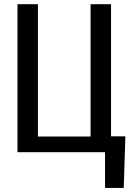

<svg xmlns="http://www.w3.org/2000/svg" viewBox="-20 -731 652 922"><path d="M64 -710.9H162.1V-75.2H415V-710.9H513.2V-76.2H582L574.2 171.4H484.4V0H64Z"/></svg>

Font: Franco
Style: Regular
Weight: 400
Designer: Google
Version: Version 1.200311; 2013